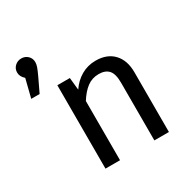

<svg xmlns="http://www.w3.org/2000/svg" viewBox="-169 -902 1027 1051"><g transform="rotate(-30 344.0 -376.5)"><path d="M160 -697Q160 -684 154.5 -668Q149 -652 134 -620L93 -534H40L69 -650Q45 -671 45 -697Q45 -721 62 -737Q79 -753 103 -753Q127 -753 143.5 -737Q160 -721 160 -697ZM602 -378V0H510V-365Q510 -421 489 -444Q468 -467 427 -467Q385 -467 353 -443Q321 -419 293 -374V0H201V-527H280L288 -449Q316 -491 357.5 -515Q399 -539 449 -539Q521 -539 561.5 -496Q602 -453 602 -378Z"/></g></svg>

Font: FiraGOUPP
Style: Medium
Weight: 400
Designer: bBox Type
Foundry: bBox Type GmbH
Version: Version 1.001